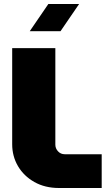

<svg xmlns="http://www.w3.org/2000/svg" viewBox="-20 -941 546 961"><path d="M276 0Q205 0 152 -30Q99 -60 70 -109.5Q41 -159 41 -219V-700H257V-217Q257 -198 270.5 -183.5Q284 -169 304 -169H489V0ZM129 -785 222 -921H376L283 -785Z"/></svg>

Font: MuseoModerno Thin Black
Style: Regular
Weight: 900
Version: Version 1.002